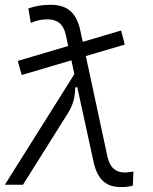

<svg xmlns="http://www.w3.org/2000/svg" viewBox="-25 -762 631 792"><path d="M64.5 -452.6 269.5 -513.2 281.7 -456.1 -4.9 0H69.8L254.4 -293.9C276.4 -329.1 284.2 -358.9 285.2 -400.4L293.5 -403.3L361.8 -90.8C378.4 -19.5 414.1 9.8 474.6 9.8C492.2 9.8 506.3 8.3 522.9 3.9L525.4 -54.2C506.3 -51.8 496.6 -50.3 491.7 -50.3C453.1 -50.3 429.2 -68.8 418.5 -114.7L329.1 -530.8L489.7 -578.1L474.6 -636.2L316.4 -589.4L305.2 -640.6C288.6 -713.4 249 -742.2 184.1 -742.2C146 -742.2 120.1 -736.8 91.8 -727.1L102.1 -667.5C125.5 -677.2 142.1 -682.1 171.9 -682.1C210 -682.1 236.3 -664.1 246.6 -617.7L256.3 -572.3L48.3 -510.7Z"/></svg>

Font: Cascadia Mono NF Light
Style: Italic
Weight: 300
Italic angle: -10°
Monospace: yes
Designer: Aaron Bell
Foundry: Saja Typeworks
Version: Version 2404.023